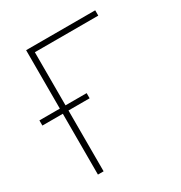

<svg xmlns="http://www.w3.org/2000/svg" viewBox="-188 -826 890 945"><g transform="rotate(-30 257.0 -353.5)"><path d="M488.3 -676.8H127.9V-375H248V-345.7H127.9V0H95.7V-345.7H-20.5V-375H95.7V-707H488.3Z"/></g></svg>

Font: Pretendard Thin
Style: Regular
Weight: 100
Designer: Base glyphs from Inter by Rasmus Andersson; Hangeul glyphs from Noto Sans CJK(Source Han Sans) by Jang Soo-young and Kan
Foundry: Kil Hyung-jin
Version: Version 1.309